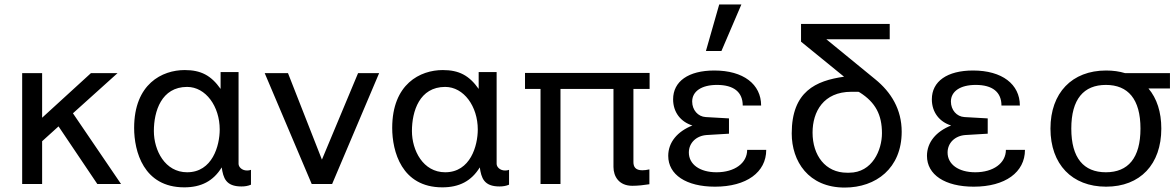

<svg xmlns="http://www.w3.org/2000/svg" viewBox="-20 -830 5306 866"><path d="M390 -500 170 -299V-500H80V0H170V-193L244 -260L419 0H526L309 -319L510 -500Z M824 -438C908 -438 971 -350 971 -246C971 -173 938 -53 824 -53C724 -53 674 -152 674 -239C674 -328 708 -438 824 -438ZM980 -75C987 -28 998 11 1069 11C1084 11 1098 9 1112 3V-64C1104 -61 1096 -61 1094 -61C1071 -61 1056 -77 1056 -91V-505H975V-429C932 -490 886 -514 813 -514C712 -514 585 -452 585 -253C585 -148 627 15 811 15C887 15 942 -13 980 -75Z M1595 -500 1432 -110 1279 -500H1174L1386 0H1478L1690 -500Z M1988 -438C2072 -438 2135 -350 2135 -246C2135 -173 2102 -53 1988 -53C1888 -53 1838 -152 1838 -239C1838 -328 1872 -438 1988 -438ZM2144 -75C2151 -28 2162 11 2233 11C2248 11 2262 9 2276 3V-64C2268 -61 2260 -61 2258 -61C2235 -61 2220 -77 2220 -91V-505H2139V-429C2096 -490 2050 -514 1977 -514C1876 -514 1749 -452 1749 -253C1749 -148 1791 15 1975 15C2051 15 2106 -13 2144 -75Z M2747 -77C2747 -34 2772 8 2832 8C2857 8 2884 5 2909 1V-66C2897 -63 2886 -62 2877 -62C2846 -62 2837 -78 2837 -99V-429H2910V-501H2348V-429H2418V0H2508V-429H2747Z M2994 -127C2994 -42 3075 12 3205 12C3347 12 3436 -53 3436 -154H3350C3350 -94 3293 -53 3212 -53C3136 -53 3087 -89 3087 -142C3087 -186 3121 -218 3168 -221L3268 -227V-296L3163 -302C3128 -304 3102 -334 3102 -372C3102 -418 3144 -447 3214 -447C3289 -447 3330 -415 3330 -354H3413C3413 -450 3333 -512 3202 -512C3085 -512 3016 -463 3016 -382C3016 -323 3051 -280 3103 -264C3035 -237 2994 -188 2994 -127ZM3324 -810H3224L3164 -600H3234Z M3858 -413C3929 -368 3958 -312 3958 -229C3958 -154 3915 -51 3810 -51H3800C3703 -51 3645 -129 3645 -232C3645 -326 3694 -416 3820 -416H3852ZM3787 -484C3660 -466 3551 -418 3551 -228C3551 -103 3626 16 3790 16C3931 16 4047 -71 4047 -236C4047 -336 4000 -414 3927 -473L3707 -653H3993V-722H3593V-642Z M4161 -127C4161 -42 4242 12 4372 12C4514 12 4603 -53 4603 -154H4517C4517 -94 4460 -53 4379 -53C4303 -53 4254 -89 4254 -142C4254 -186 4288 -218 4335 -221L4435 -227V-296L4330 -302C4295 -304 4269 -334 4269 -372C4269 -418 4311 -447 4381 -447C4456 -447 4497 -415 4497 -354H4580C4580 -450 4500 -512 4369 -512C4252 -512 4183 -463 4183 -382C4183 -323 4218 -280 4270 -264C4202 -237 4161 -188 4161 -127Z M4812 -250C4812 -383 4868 -447 4968 -447C5068 -447 5124 -383 5124 -250C5124 -117 5068 -53 4968 -53C4868 -53 4812 -117 4812 -250ZM5257 -431V-500H5055C5029 -508 5000 -512 4969 -512C4815 -512 4718 -411 4718 -250C4718 -89 4815 12 4969 12C5123 12 5218 -89 5218 -250C5218 -325 5198 -386 5160 -431Z"/></svg>

Font: Perun
Style: Regular
Weight: 400
Foundry: Copyright (c) Stefan Peev, Context Ltd, 2016
Version: Version 1.089